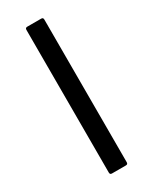

<svg xmlns="http://www.w3.org/2000/svg" viewBox="-175 -699 591 742"><g transform="rotate(-30 120.5 -327.5)"><path d="M90 0Q81 0 81 -9V-646Q81 -655 90 -655H152Q161 -655 161 -646V-9Q161 0 152 0Z"/></g></svg>

Font: Sofia Sans Semi Condensed
Style: Regular
Weight: 400
Designer: Botio Nikoltchev, Ani Petrova
Foundry: lettersoup
Version: Version 4.100; ttfautohint (v1.8.4.7-5d5b)